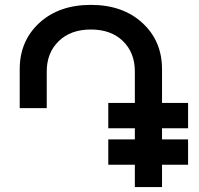

<svg xmlns="http://www.w3.org/2000/svg" viewBox="-20 -760 809 780"><path d="M638.2 -90.8V0H527.8V-90.8H419.9V-193.8H527.8V-238.8H419.9V-341.8H527.8V-470.2Q527.8 -545.9 479.5 -593Q431.2 -640.1 349.1 -640.1Q267.1 -640.1 218.5 -592.8Q169.9 -545.4 169.9 -470.2V-320.8H60.1V-479Q60.1 -593.8 139.9 -667Q219.7 -740.2 349.1 -740.2Q478.5 -740.2 558.3 -667Q638.2 -593.8 638.2 -479V-341.8H744.1V-238.8H638.2V-193.8H744.1V-90.8Z"/></svg>

Font: Telcell.Market Med
Style: Regular
Weight: 500
Designer: Rasmus Andersson, Sedrak Mkrtchyan
Version: Version 3.019;git-0a5106e0b